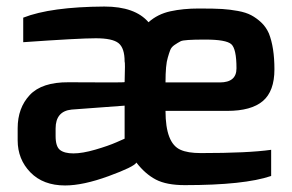

<svg xmlns="http://www.w3.org/2000/svg" viewBox="-20 -565 893 587"><path d="M361 -314Q362 -345 362 -360.5Q362 -376 361 -377Q361 -418 342.5 -433Q324 -448 273 -448Q222 -448 51 -436V-511Q135 -544 299 -545Q393 -545 434 -497Q462 -522 501 -530.5Q540 -539 588 -539Q636 -539 659.5 -537.5Q683 -536 707.5 -531.5Q732 -527 748 -518.5Q764 -510 778.5 -496.5Q793 -483 802 -463Q819 -420 819 -353Q819 -286 783.5 -256Q748 -226 675 -226H486Q486 -127 532 -107Q554 -97 594 -97Q739 -97 809 -107V-27Q727 1 545 1Q489 1 456.5 -16Q424 -33 397 -68Q390 -55 312 -26.5Q234 2 179 2Q112 2 73 -38Q34 -78 34 -136V-173Q34 -235 71 -274.5Q108 -314 189.5 -313.5Q271 -313 316 -313Q361 -313 361 -314ZM150 -149Q150 -117 163.5 -106.5Q177 -96 204.5 -96Q232 -96 271.5 -107.5Q311 -119 336 -130L361 -141V-242L199 -230Q150 -225 150 -172ZM703 -356Q703 -416 687 -430Q671 -444 608 -444H605Q542 -444 532.5 -439Q523 -434 513.5 -427.5Q504 -421 500.5 -412Q497 -403 493 -389Q486 -367 486 -313H652Q703 -313 703 -356Z"/></svg>

Font: Exo
Style: DemiBold
Weight: 600
Designer: Natanael Gama
Version: Version 1.00